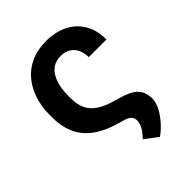

<svg xmlns="http://www.w3.org/2000/svg" viewBox="-207 -644 933 933"><g transform="rotate(-45 259.5 -177.5)"><path d="M275.9 -538.1Q338.9 -538.1 387.2 -514.4Q435.5 -490.7 462.6 -445.6Q489.7 -400.4 489.7 -335.9H368.2Q368.2 -364.3 358.2 -386.7Q348.1 -409.2 327.6 -422.9Q307.1 -436.5 275.9 -436.5Q244.6 -436.5 223.1 -422.9Q201.7 -409.2 188.7 -385.5Q175.8 -361.8 170.2 -332.8Q164.6 -303.7 164.6 -272V-256.3Q164.6 -212.4 179.4 -182.4Q194.3 -152.3 224.4 -132.6Q254.4 -112.8 299.3 -99.6Q345.2 -87.4 377.2 -74.2Q409.2 -61 426.3 -38.8Q443.4 -16.6 444.8 23.9Q444.8 51.3 428.5 81.8Q412.1 112.3 387.9 138.9Q363.8 165.5 338.9 182.6L271.5 131.8Q287.1 115.7 297.1 101.6Q307.1 87.4 312.3 74.2Q317.4 61 316.9 47.4Q316.9 34.2 310.8 24.9Q304.7 15.6 292.2 9.3Q279.8 2.9 260.3 -1.5Q186 -20.5 136 -53Q85.9 -85.4 60.5 -135.3Q35.2 -185.1 35.2 -256.3V-272Q35.2 -327.1 50.8 -375.5Q66.4 -423.8 96.7 -460.4Q127 -497.1 172.1 -517.6Q217.3 -538.1 275.9 -538.1Z"/></g></svg>

Font: Roboto SemiBold
Style: Regular
Weight: 600
Designer: Christian Robertson
Foundry: Google
Version: Version 3.009; 2024